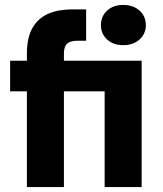

<svg xmlns="http://www.w3.org/2000/svg" viewBox="-20 -758 662 778"><path d="M89 0V-388H21V-512H89V-540Q89 -606 112 -645.5Q135 -685 176 -702.5Q217 -720 272 -720H329V-593H295Q265 -593 252 -581Q239 -569 239 -541V-512H554V0H404V-388H239V0ZM479 -575Q439 -575 414 -598Q389 -621 389 -656Q389 -692 414 -715Q439 -738 479 -738Q520 -738 545.5 -715Q571 -692 571 -656Q571 -621 545.5 -598Q520 -575 479 -575Z"/></svg>

Font: DM Sans 12pt Black
Style: Regular
Weight: 900
Version: Version 4.004;gftools[0.9.30]